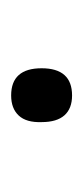

<svg xmlns="http://www.w3.org/2000/svg" viewBox="80 -446 152 353"><g transform="rotate(90 156.5 -270.0)"><path d="M156 -214Q131 -214 118.5 -228Q106 -242 106 -270Q106 -298 118.5 -312Q131 -326 156 -326Q180 -326 192.5 -312Q205 -298 205 -270Q206 -242 193 -228Q180 -214 156 -214Z"/></g></svg>

Font: Playwrite BR Light
Style: Regular
Weight: 300
Version: Version 1.003